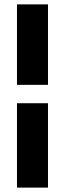

<svg xmlns="http://www.w3.org/2000/svg" viewBox="-20 -731 296 883"><path d="M58.1 -710.9V-340.8H200.7V-710.9ZM200.7 -256.3H58.1V131.8H200.7Z"/></svg>

Font: Vazirmatn Black
Style: Regular
Weight: 900
Designer: Saber Rastikerdar
Foundry: Saber Rastikerdar
Version: Version 33.003